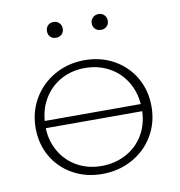

<svg xmlns="http://www.w3.org/2000/svg" viewBox="-75 -714 739 790"><g transform="rotate(-10 294.5 -319.5)"><path d="M167 -612Q167 -626 176 -635.5Q185 -645 200 -645Q214 -645 223.5 -635.5Q233 -626 233 -612Q233 -597 223.5 -588Q214 -579 200 -579Q185 -579 176 -588Q167 -597 167 -612ZM354 -612Q354 -626 364 -635.5Q374 -645 388 -645Q402 -645 411.5 -635.5Q421 -626 421 -612Q421 -597 411.5 -588Q402 -579 388 -579Q373 -579 363.5 -588Q354 -597 354 -612ZM537 -233Q537 -165 504.5 -110.5Q472 -56 415.5 -25Q359 6 290 6Q222 6 167.5 -24.5Q113 -55 82.5 -108Q52 -161 52 -227Q52 -294 84 -349Q116 -404 172.5 -436Q229 -468 298 -468Q366 -468 420.5 -437.5Q475 -407 506 -353.5Q537 -300 537 -233ZM94 -250H495Q491 -304 464 -346.5Q437 -389 392.5 -412.5Q348 -436 294 -436Q240 -436 196 -412.5Q152 -389 125 -346.5Q98 -304 94 -250ZM496 -220H93Q95 -164 121.5 -120Q148 -76 192.5 -51.5Q237 -27 293 -27Q349 -27 395 -51.5Q441 -76 467.5 -120Q494 -164 496 -220Z"/></g></svg>

Font: Ysabeau SC Light
Style: Regular
Weight: 300
Designer: Christian Thalmann (Catharsis Fonts)
Version: Version 0.003